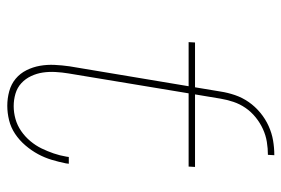

<svg xmlns="http://www.w3.org/2000/svg" viewBox="-146 -638 791 540"><g transform="rotate(90 250.0 -367.5)"><path d="M237 -592Q240 -612 247 -632.5Q254 -653 266.5 -671Q279 -689 296.5 -703.5Q314 -718 334 -727Q354 -736 374.5 -739.5Q395 -743 416 -743L415 -725Q397 -725 378.5 -722Q360 -719 342.5 -711Q325 -703 309.5 -690.5Q294 -678 283 -662Q272 -646 266 -628Q260 -610 257 -592ZM277 8Q256 8 236 2.5Q216 -3 201 -15.5Q186 -28 177 -46Q168 -64 164.5 -84Q161 -104 162 -125Q163 -146 166 -167L222 -502H98L99 -520H225L237 -592H257L245 -520H449L448 -502H242L186 -164Q183 -146 182 -127.5Q181 -109 183.5 -92Q186 -75 193.5 -59Q201 -43 213.5 -31.5Q226 -20 243 -15Q260 -10 278 -10Q296 -10 314 -15Q332 -20 348 -31Q364 -42 376.5 -57Q389 -72 397 -88.5Q405 -105 411 -122.5Q417 -140 420 -158L421 -165H440L439 -157Q435 -137 429 -117Q423 -97 413 -78.5Q403 -60 388.5 -43Q374 -26 356 -14Q338 -2 317.5 3Q297 8 277 8Z"/></g></svg>

Font: Iosevka Term Curly Th Obl
Style: Regular
Weight: 100
Italic angle: -9°
Designer: Belleve Invis
Foundry: Belleve Invis
Version: Version 32.3.0